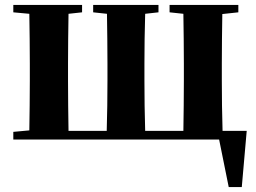

<svg xmlns="http://www.w3.org/2000/svg" viewBox="-20 -566 1039 779"><path d="M883 -35C881 -93 880 -181 880 -238V-308C880 -364 881 -451 882 -509L947 -516V-546H668V-516L724 -510C725 -451 726 -364 726 -308V-238C726 -181 725 -93 724 -35H569C567 -93 566 -181 566 -238V-308C566 -364 567 -451 569 -510L623 -516V-546H358V-516L414 -510C415 -452 416 -364 416 -308V-238C416 -181 415 -93 413 -35H258C257 -93 256 -181 256 -238V-308C256 -364 257 -451 258 -510L313 -516V-546H34V-516L99 -510C100 -451 101 -364 101 -308V-238C101 -182 100 -95 99 -37L34 -31V0H869L908 193H961L981 -35Z"/></svg>

Font: Noto Serif CJK JP Black
Style: Regular
Weight: 900
Designer: Ryoko NISHIZUKA 西塚涼子 (kana & ideographs); Frank Grießhammer (Latin, Greek & Cyrillic); Wenlong ZHANG 张文龙 (bopomofo); San
Foundry: Adobe Systems Incorporated
Version: Version 1.001;PS 1.001;hotconv 16.6.54;makeotf.lib2.5.65590